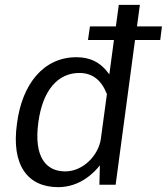

<svg xmlns="http://www.w3.org/2000/svg" viewBox="-20 -762 688 792"><path d="M648 -653H545L557 -742H470L458 -653H351L343 -597H450L431 -455C395 -506 351 -526 295 -526C161 -526 71 -417 50 -252C26 -82 93 10 220 10C312 10 370 -52 392 -80L390 0H457L537 -597H641ZM396 -189C386 -121 323 -55 249 -55C170 -55 119 -114 138 -256C156 -393 221 -461 307 -461C360 -461 397 -434 421 -374Z"/></svg>

Font: United Sans
Style: Italic
Weight: 400
Italic angle: -8°
Designer: Pablo Impallari, Rodrigo Fuenzalida (Modified by Dan O. Williams)
Version: Version 1.000;PS 001.000;hotconv 1.0.88;makeotf.lib2.5.64775